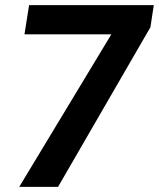

<svg xmlns="http://www.w3.org/2000/svg" viewBox="-20 -731 622 751"><path d="M581.5 -710.9H93.8L75.7 -596.7H415.5L55.2 0H207L568.4 -624.5Z"/></svg>

Font: Roboto
Style: Bold Italic
Weight: 700
Italic angle: -12°
Designer: Google
Version: Version 2.137; 2017